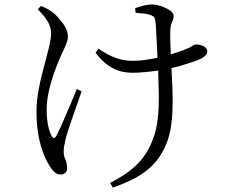

<svg xmlns="http://www.w3.org/2000/svg" viewBox="-20 -785 1040 868"><path d="M327 -383 349 -372C333 -327 312 -267 296 -220C280 -172 276 -156 272 -133C269 -122 268 -110 268 -99C268 -84 271 -72 276 -63C281 -54 283 -40 283 -23C283 -6 270 4 254 4C234 4 218 -12 206 -32C178 -76 145 -151 145 -283C145 -347 161 -417 178 -481C195 -545 211 -600 211 -635C211 -672 190 -703 151 -743L165 -758C189 -749 203 -740 218 -729C233 -718 258 -692 275 -663C283 -648 287 -634 287 -619C287 -598 272 -568 257 -537C238 -494 216 -438 202 -378C195 -348 191 -318 191 -289C191 -232 201 -196 212 -173C216 -165 220 -161 224 -161C228 -161 232 -165 236 -173C244 -188 260 -222 277 -263C286 -284 295 -305 304 -326C313 -347 320 -366 327 -383ZM593 -727 591 -748C614 -757 648 -765 665 -765C690 -765 725 -754 748 -738C759 -730 765 -722 765 -713C765 -705 763 -696 758 -686C748 -665 749 -635 750 -598C751 -579 751 -560 752 -539C775 -546 794 -553 809 -558C828 -566 842 -572 849 -577C856 -582 862 -584 866 -584C887 -584 917 -574 917 -554C917 -526 879 -514 833 -499C810 -491 784 -484 755 -477C758 -425 762 -359 760 -294C758 -229 749 -168 726 -121C681 -21 597 26 490 63L478 42C569 -6 632 -54 669 -150C693 -205 699 -282 698 -359C697 -398 696 -433 695 -466C658 -461 618 -456 578 -456C519 -456 463 -478 412 -547L425 -565C480 -528 524 -510 580 -510C615 -510 655 -516 692 -524C691 -544 690 -565 689 -586C688 -607 687 -627 686 -645C684 -680 683 -700 676 -708C668 -716 653 -721 629 -724C616 -725 604 -726 593 -727Z"/></svg>

Font: CJK Symbols
Style: Regular
Weight: 400
Designer: Ryoko NISHIZUKA 西塚涼子 (kana & ideographs); Frank Grießhammer (serif-style Latin); Paul D. Hunt (sans serif–style Latin); 
Foundry: Unicode
Version: Version 2.000;hotconv 1.1.0;makeotfexe 2.6.0